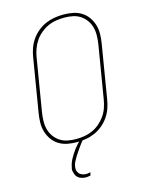

<svg xmlns="http://www.w3.org/2000/svg" viewBox="-139 -829 879 1137"><g transform="rotate(-15 300.0 -260.0)"><path d="M246 8Q216 8 188 2.5Q160 -3 136.5 -17.5Q113 -32 97 -54.5Q81 -77 73 -103.5Q65 -130 65.5 -159.5Q66 -189 71 -218L125 -544Q129 -571 138.5 -598Q148 -625 164.5 -649Q181 -673 204 -692Q227 -711 253.5 -722.5Q280 -734 308 -738.5Q336 -743 363 -743Q393 -743 421 -737.5Q449 -732 472.5 -717.5Q496 -703 512 -680.5Q528 -658 536 -631.5Q544 -605 543.5 -575.5Q543 -546 538 -517L484 -191Q480 -164 470.5 -137Q461 -110 444.5 -86Q428 -62 405 -43Q382 -24 355.5 -12.5Q329 -1 301 3.5Q273 8 246 8ZM247 -11Q271 -11 296.5 -15Q322 -19 346.5 -30Q371 -41 391.5 -58.5Q412 -76 427.5 -98Q443 -120 451.5 -145Q460 -170 464 -194L518 -520Q522 -546 522.5 -572.5Q523 -599 516.5 -623Q510 -647 495.5 -667Q481 -687 460.5 -700.5Q440 -714 415 -719Q390 -724 363 -724Q339 -724 313 -720Q287 -716 263 -705Q239 -694 218 -676.5Q197 -659 182 -637Q167 -615 158 -590Q149 -565 145 -541L91 -215Q87 -189 86.5 -162.5Q86 -136 92.5 -112Q99 -88 113.5 -68Q128 -48 148.5 -34.5Q169 -21 194.5 -16Q220 -11 247 -11ZM244 223Q234 223 224.5 221Q215 219 207 215Q199 211 192.5 204.5Q186 198 182.5 190Q179 182 176.5 171.5Q174 161 175 154L177 146Q179 133 184 119Q189 105 196 92.5Q203 80 211 67.5Q219 55 227.5 43.5Q236 32 248 19Q260 6 267 -1L276 -8H288L287 0Q277 10 268.5 21Q260 32 252.5 43Q245 54 237 65.5Q229 77 222 88.5Q215 100 207.5 114.5Q200 129 199 137L197 147Q196 154 196.5 161.5Q197 169 200 175.5Q203 182 207 187Q211 192 217 195.5Q223 199 231 201.5Q239 204 243 204H249Q252 204 255 204Q258 204 260.5 203.5Q263 203 266.5 202.5Q270 202 272 201L276 200L272 219Q269 220 266 220.5Q263 221 260 221.5Q257 222 253.5 222.5Q250 223 247 223Z"/></g></svg>

Font: Iosevka Aile Thin Oblique
Style: Regular
Weight: 100
Italic angle: -9°
Designer: Belleve Invis
Foundry: Belleve Invis
Version: Version 31.1.0; ttfautohint (v1.8.4)